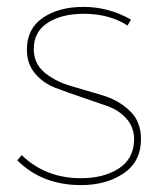

<svg xmlns="http://www.w3.org/2000/svg" viewBox="-20 -537 467 557"><path d="M350 -463Q297 -497 223 -497Q159 -497 118.5 -471Q78 -445 78 -395Q78 -352 110 -326Q142 -300 187.5 -287Q233 -274 279 -260Q325 -246 357 -215Q389 -184 389 -134Q389 -68 338.5 -34Q288 0 215 0Q102 0 30 -72L43 -87Q112 -20 215 -20Q280 -20 323.5 -47.5Q367 -75 369 -129Q370 -166 348 -191.5Q326 -217 291 -229.5Q256 -242 215.5 -255.5Q175 -269 140 -282.5Q105 -296 81.5 -324Q58 -352 58 -393Q58 -454 104.5 -485.5Q151 -517 222 -517Q296 -517 360 -480Z"/></svg>

Font: Montserrat arm Thin
Style: Regular
Weight: 250
Designer: Julieta Ulanovsky
Foundry: Julieta Ulanovsky
Version: Version 6.000;PS 006.000;hotconv 1.0.88;makeotf.lib2.5.64775